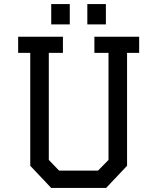

<svg xmlns="http://www.w3.org/2000/svg" viewBox="-20 -932 780 952"><path d="M448 -750H670V-670H610V-110L506 0H234L130 -110V-670H70V-750H292V-670H222V-139L273 -86H466L518 -139V-670H448ZM413 -811V-912H505V-811ZM234 -811V-912H326V-811Z"/></svg>

Font: Graduate
Style: Regular
Weight: 400
Version: Version 1.001